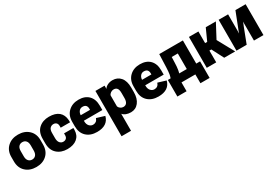

<svg xmlns="http://www.w3.org/2000/svg" viewBox="43 -1326 3456 2403"><g transform="rotate(-30 1771.0 -124.5)"><path d="M15.6 -192.4Q15.6 -99.6 74.2 -44.9Q132.8 9.8 226.6 9.8Q320.3 9.8 378.9 -44.9Q437.5 -99.6 437.5 -192.4V-257.3Q437.5 -348.6 378.9 -403.3Q320.3 -458 226.6 -458Q133.3 -458 74.5 -403.3Q15.6 -348.6 15.6 -257.3ZM154.3 -260.7Q154.3 -304.7 174.1 -326.9Q193.8 -349.1 226.6 -349.1Q259.3 -349.1 279.1 -326.9Q298.8 -304.7 298.8 -260.7V-186.5Q298.8 -143.1 279.1 -120.4Q259.3 -97.7 226.6 -97.7Q194.3 -97.7 174.3 -120.4Q154.3 -143.1 154.3 -186.5Z M468.8 -192.9Q468.8 -95.2 526.4 -42.7Q584 9.8 674.8 9.8Q765.1 9.8 816.7 -33.4Q868.2 -76.7 869.6 -153.8V-182.6H734.9V-156.2Q734.9 -126 718.3 -111.1Q701.7 -96.2 676.3 -96.2Q647 -96.2 627.2 -118.7Q607.4 -141.1 607.4 -187V-261.7Q607.4 -309.6 627.7 -329.8Q647.9 -350.1 676.8 -350.1Q701.2 -350.1 717 -335.9Q732.9 -321.8 733.9 -292.5V-265.1H869.6L868.7 -296.9Q863.8 -374.5 814.7 -416.3Q765.6 -458 673.8 -458Q583.5 -458 526.1 -406.2Q468.8 -354.5 468.8 -256.8Z M895.5 -192.9Q895.5 -97.7 952.4 -43.9Q1009.3 9.8 1104.5 9.8Q1182.6 9.8 1229.5 -21.5Q1276.4 -52.7 1292 -113.8L1176.3 -148.9Q1167 -120.6 1148.7 -107.4Q1130.4 -94.2 1105.5 -94.2Q1074.2 -94.2 1051.5 -119.1Q1028.8 -144 1028.8 -189.9V-269.5Q1028.8 -306.2 1048.3 -330.8Q1067.9 -355.5 1099.1 -355.5Q1133.8 -355.5 1148.7 -338.4Q1163.6 -321.3 1163.6 -292V-274.9H969.7V-195.8H1295.9V-258.8Q1295.9 -353 1244.1 -405.3Q1192.4 -457.5 1101.1 -457.5Q1010.7 -457.5 953.1 -403.3Q895.5 -349.1 895.5 -256.8Z M1340.3 208.5H1477.1V-37.6Q1494.6 -15.6 1525.1 -3.7Q1555.7 8.3 1594.2 8.3Q1663.6 8.3 1706.5 -45.9Q1749.5 -100.1 1749.5 -193.4V-259.3Q1749.5 -354 1706.3 -405.3Q1663.1 -456.5 1590.8 -456.5Q1551.3 -456.5 1518.8 -440.2Q1486.3 -423.8 1473.6 -400.4H1472.7V-446.3H1340.3ZM1477.1 -301.8Q1483.4 -321.8 1503.4 -335.4Q1523.4 -349.1 1545.9 -349.1Q1577.1 -349.1 1594 -328.9Q1610.8 -308.6 1610.8 -260.7V-188Q1610.8 -142.6 1594 -119.9Q1577.1 -97.2 1544.9 -97.2Q1522.5 -97.2 1503.2 -110.8Q1483.9 -124.5 1477.1 -144Z M1782.2 -192.9Q1782.2 -97.7 1839.1 -43.9Q1896 9.8 1991.2 9.8Q2069.3 9.8 2116.2 -21.5Q2163.1 -52.7 2178.7 -113.8L2063 -148.9Q2053.7 -120.6 2035.4 -107.4Q2017.1 -94.2 1992.2 -94.2Q1960.9 -94.2 1938.2 -119.1Q1915.5 -144 1915.5 -189.9V-269.5Q1915.5 -306.2 1935.1 -330.8Q1954.6 -355.5 1985.8 -355.5Q2020.5 -355.5 2035.4 -338.4Q2050.3 -321.3 2050.3 -292V-274.9H1856.4V-195.8H2182.6V-258.8Q2182.6 -353 2130.9 -405.3Q2079.1 -457.5 1987.8 -457.5Q1897.5 -457.5 1839.8 -403.3Q1782.2 -349.1 1782.2 -256.8Z M2526.9 127.4H2659.7V-111.8H2193.8V127.4H2326.7V0H2526.9ZM2379.9 -336.9H2467.8V0H2604.5V-446.3H2262.7L2255.9 -261.7Q2253.4 -197.3 2247.6 -161.4Q2241.7 -125.5 2226.6 -95.7H2351.6Q2360.8 -112.3 2368.2 -154.1Q2375.5 -195.8 2377 -257.3Z M2856.4 -170.4H2934.6L2971.7 -240.2L2949.2 -281.2L2835 -211.9ZM2828.6 -278.3V-446.3H2691.9V0H2828.6V-278.3H2760.3V-170.4H2856.4L2944.3 0H3103L2971.7 -240.2L3081.1 -446.3H2935.1L2858.9 -278.3Z M3121.1 0H3268.6L3352.5 -218.8Q3362.8 -239.7 3365.2 -248.8Q3367.7 -257.8 3374 -273.4H3374.5Q3374 -256.8 3374 -245.6Q3374 -234.4 3374 -219.7V0H3511.2V-446.3H3363.8L3279.3 -230Q3269.5 -208.5 3266.8 -199Q3264.2 -189.5 3257.8 -173.3H3256.3Q3257.3 -189.9 3257.6 -201.4Q3257.8 -212.9 3257.8 -228V-446.3H3121.1Z"/></g></svg>

Font: Roboto Flex Super Cond Bold
Style: Regular
Weight: 700
Width: 3
Designer: Berlow after Robertson
Foundry: Google
Version: Version 3.000